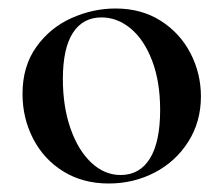

<svg xmlns="http://www.w3.org/2000/svg" viewBox="-20 -419 526 452"><path d="M33 -198Q33 -263 65.5 -308.5Q98 -354 148.5 -376.5Q199 -399 252 -399Q313 -399 358.5 -370Q404 -341 428.5 -293.5Q453 -246 453 -192Q453 -132 423 -85Q393 -38 343.5 -12.5Q294 13 236 13Q175 13 129 -15.5Q83 -44 58 -92.5Q33 -141 33 -198ZM357 -160Q357 -227 338 -276.5Q319 -326 287.5 -352Q256 -378 219 -378Q175 -378 151.5 -341.5Q128 -305 128 -233Q128 -168 146 -116.5Q164 -65 195 -36Q226 -7 264 -7Q309 -7 333 -46Q357 -85 357 -160Z"/></svg>

Font: Cormorant Garamond SemiBold
Style: Regular
Weight: 600
Designer: Christian Thalmann (Catharsis Fonts)
Version: Version 3.000